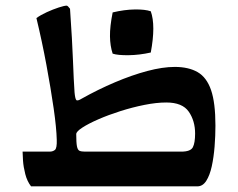

<svg xmlns="http://www.w3.org/2000/svg" viewBox="-20 -660 843 680"><path d="M270 -311Q327 -343 387 -368.5Q447 -394 501.5 -408.5Q556 -423 599 -423Q648 -423 680 -404.5Q712 -386 727.5 -341Q743 -296 743 -215Q743 -179 740 -141Q737 -103 730 -71Q723 -39 710.5 -19.5Q698 0 679 0H90Q76 -18 69.5 -43.5Q63 -69 61.5 -91Q60 -113 60 -123H156Q167 -123 174.5 -129Q182 -135 181 -165Q180 -207 170 -276.5Q160 -346 144.5 -429.5Q129 -513 109 -596Q124 -607 146 -617Q168 -627 188 -633.5Q208 -640 216 -640Q220 -640 228 -629Q236 -513 238.5 -444.5Q241 -376 244 -333Q246 -311 250 -306Q254 -301 270 -311ZM281 -123H622Q655 -123 663 -138.5Q671 -154 671 -187Q671 -232 648.5 -264.5Q626 -297 569 -297Q534 -297 491.5 -288.5Q449 -280 406.5 -266.5Q364 -253 328.5 -237.5Q293 -222 271.5 -208Q250 -194 250 -185Q250 -155 252.5 -142Q255 -129 261.5 -126Q268 -123 281 -123ZM379 -470Q370 -497 369.5 -531.5Q369 -566 379 -616Q421 -626 457.5 -626.5Q494 -627 514 -620Q532 -570 514 -474Q474 -465 435.5 -464.5Q397 -464 379 -470Z"/></svg>

Font: Ruwudu SemiBold
Style: Regular
Weight: 600
Designer: Becca Hirsbrunner Spalinger
Foundry: SIL International
Version: Version 3.000